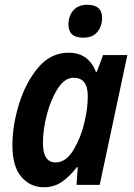

<svg xmlns="http://www.w3.org/2000/svg" viewBox="-20 -775 560 805"><path d="M408 -700Q408 -755 346 -755Q308 -755 287.5 -731.5Q267 -708 267 -672Q267 -617 329 -617Q368 -617 388 -641Q408 -665 408 -700ZM160 -176Q160 -231 176.5 -294.5Q193 -358 222 -403.5Q251 -449 289 -449Q348 -449 348 -372Q348 -348 345 -322Q342 -296 334 -262Q320 -200 288.5 -147Q257 -94 213 -94Q160 -94 160 -176ZM302 -74H306L301 0H398L514 -544H412L386 -474H382Q351 -554 268 -554Q192 -554 139.5 -491Q87 -428 59.5 -338Q32 -248 32 -166Q32 -77 69.5 -33.5Q107 10 163 10Q208 10 241 -13.5Q274 -37 302 -74Z"/></svg>

Font: Noto Sans UI SemiCondensed
Style: Bold Italic
Weight: 700
Width: 4
Designer: Monotype Design Team
Foundry: Monotype Imaging Inc.
Version: 1.001